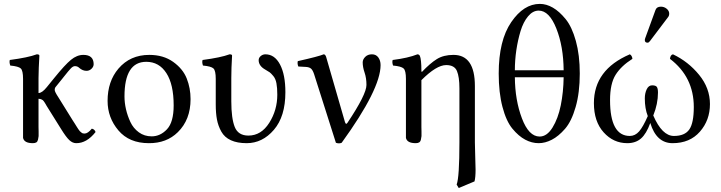

<svg xmlns="http://www.w3.org/2000/svg" viewBox="-20 -718 3663 976"><path d="M97.2 -316.9Q97.2 -358.9 85.7 -369.9Q74.2 -380.9 32.2 -384.8Q26.4 -401.9 29.8 -413.1Q122.6 -425.3 167 -441.9Q180.2 -441.9 180.2 -435.1Q176.3 -371.1 175.8 -321.3V-245.1Q193.8 -245.1 217.8 -274.9L255.9 -321.8Q310.1 -388.7 340.6 -413.8Q371.1 -439 403.8 -439Q455.6 -439 456.1 -392.1Q456.1 -378.9 445.1 -368.4Q434.1 -357.9 419.9 -357.9Q399.9 -357.9 382.8 -373Q374 -381.8 360.8 -381.8Q351.1 -381.8 340.1 -370.4Q329.1 -358.9 305.2 -328.6Q298.8 -320.8 295.9 -316.9L261.2 -273.9Q258.3 -270 258.1 -261Q257.8 -252 276.9 -223.1L349.1 -106.9Q354 -100.1 360.6 -89.1Q367.2 -78.1 370.6 -73Q374 -67.9 378.4 -61Q382.8 -54.2 386 -51Q389.2 -47.9 393.6 -44.4Q397.9 -41 401.4 -40Q404.8 -39.1 410.2 -39.1Q426.3 -39.1 446.8 -64Q460.9 -61 465.8 -46.9Q420.9 10.3 367.2 9.8Q349.1 9.8 332.5 -5.6Q315.9 -21 290 -63L216.8 -180.2Q215.8 -182.1 212.4 -188Q209 -193.8 207.5 -196Q206.1 -198.2 203.1 -202.6Q200.2 -207 198 -208.5Q195.8 -210 192.4 -211.9Q189 -213.9 185.1 -214.8Q181.2 -215.8 175.8 -215.8V-71.8Q175.8 -66.9 176.3 -50Q176.8 -33.2 176.3 -26.1Q175.8 -19 173.3 -8.5Q170.9 2 164.6 5.9Q158.2 9.8 147 9.8Q103 9.8 97.2 -17.1V-71.8Z M526.9 -205.1Q526.9 -304.2 582 -369.1Q641.6 -439 738.8 -439Q810.5 -439 860.1 -403.6Q909.7 -368.2 929.2 -319.1Q948.7 -270 948.7 -213.9Q948.7 -109.4 883.8 -45.9Q826.7 10.3 736.8 9.8Q636.7 9.8 581.8 -55.2Q526.9 -120.1 526.9 -205.1ZM723.6 -403.8Q612.8 -403.8 612.8 -228Q612.8 -195.8 620.4 -162.8Q627.9 -129.9 642.8 -97.9Q657.7 -65.9 685.8 -45.4Q713.9 -24.9 751 -24.9Q794.9 -24.9 828.9 -61Q862.8 -97.2 862.8 -182.1Q862.8 -289.1 825.7 -346.4Q788.6 -403.8 723.6 -403.8Z M1155.8 -321.3V-203.1Q1155.8 -116.2 1173.3 -72.5Q1190.9 -28.8 1242.7 -28.8Q1307.6 -28.8 1348.6 -93.5Q1389.6 -158.2 1389.6 -236.8Q1389.6 -271 1385.3 -294.4Q1380.9 -317.9 1369.4 -331.5Q1357.9 -345.2 1351.3 -350.1Q1344.7 -355 1329.1 -363.8Q1294.9 -382.8 1294.9 -412.1Q1294.9 -424.3 1305.4 -433.1Q1315.9 -441.9 1329.1 -441.9Q1376 -441.9 1403.3 -390.4Q1430.7 -338.9 1430.7 -249Q1430.7 -126 1372.3 -58.1Q1314 9.8 1233.9 9.8Q1186 9.8 1153.6 -5.1Q1121.1 -20 1105 -49.1Q1088.9 -78.1 1082.8 -110.6Q1076.7 -143.1 1076.7 -187V-316.9Q1076.7 -358.9 1065.2 -369.9Q1053.7 -380.9 1011.7 -384.8Q1005.9 -401.9 1009.8 -413.1Q1102.5 -425.3 1147 -441.9Q1160.2 -441.9 1159.7 -435.1Q1155.8 -371.1 1155.8 -321.3Z M1576.7 -340.8Q1569.8 -361.8 1560.8 -369.4Q1551.8 -377 1533.7 -377.9L1496.6 -379.9Q1490.7 -393.1 1493.7 -407.2Q1600.6 -431.2 1625.5 -441.9Q1633.3 -441.9 1637.7 -429.2L1733.4 -98.1Q1738.3 -81.5 1746.6 -94.2Q1842.8 -238.3 1842.8 -286.1Q1842.8 -321.3 1833.3 -349.1Q1823.7 -377 1823.7 -400.9Q1823.7 -416 1836.7 -429Q1849.6 -441.9 1870.6 -441.9Q1891.6 -441.9 1903.1 -426Q1914.6 -410.2 1914.6 -387.2Q1914.6 -265.1 1716.8 7.8Q1703.6 13.7 1687.5 7.8Z M2122.1 -357.9Q2123 -351.6 2124.5 -352.1Q2166.5 -396.5 2200.7 -417.7Q2234.9 -439 2285.2 -439Q2394 -439 2394 -280.8V5.9Q2394 32.7 2395.8 79.3Q2397.5 126 2397.5 144Q2397.5 184.1 2392.1 204.1L2312 237.8L2301.3 220.2Q2315.4 183.1 2315.4 5.9V-269Q2315.4 -327.1 2302.7 -357.2Q2290 -387.2 2248 -387.2Q2198.7 -387.2 2122.1 -310.5V-71.8Q2122.1 -66.9 2122.6 -50Q2123 -33.2 2122.6 -26.1Q2122.1 -19 2119.6 -8.5Q2117.2 2 2110.6 5.9Q2104 9.8 2093.3 9.8Q2049.3 9.8 2043.5 -17.1V-71.8V-316.9Q2043.5 -358.9 2031.7 -369.9Q2020 -380.9 1978 -384.8Q1972.2 -401.9 1976.1 -413.1Q2054.2 -422.9 2102.1 -441.9Q2109.9 -441.9 2114.3 -434.1Q2122.1 -416 2122.1 -357.9Z M2845.2 -360.8Q2844.2 -481.9 2808.1 -573Q2772 -664.1 2718.3 -664.1Q2688.5 -664.1 2664.3 -635Q2640.1 -606 2626.2 -560.1Q2612.3 -514.2 2604.7 -463.1Q2597.2 -412.1 2597.2 -360.8ZM2845.2 -325.2H2597.2Q2598.1 -209 2633.1 -116.5Q2668 -23.9 2723.1 -23.9Q2760.3 -23.9 2788.6 -69.6Q2816.9 -115.2 2830.6 -182.6Q2844.2 -250 2845.2 -325.2ZM2515.1 -344.2Q2515.1 -512.2 2578.6 -605.2Q2642.1 -698.2 2724.1 -698.2Q2757.3 -698.2 2790.3 -679.2Q2823.2 -660.2 2855.2 -621.1Q2887.2 -582 2907.2 -510Q2927.2 -438 2927.2 -344.2Q2927.2 -247.1 2906.2 -174.1Q2885.3 -101.1 2852.1 -63Q2818.8 -24.9 2784.9 -7.6Q2751 9.8 2718.3 9.8Q2683.1 9.8 2649.7 -8.1Q2616.2 -25.9 2584.7 -64Q2553.2 -102.1 2534.2 -174.6Q2515.1 -247.1 2515.1 -344.2Z M3339.8 -684.1Q3356 -684.1 3368.9 -673.6Q3381.8 -663.1 3381.8 -648.9Q3381.8 -637.7 3376 -630.9L3283.7 -508.8Q3277.8 -501 3272 -501Q3257.8 -501 3257.8 -514.2Q3257.8 -518.1 3259.8 -523.9L3312 -667Q3317.9 -684.1 3339.8 -684.1ZM3588.9 -189Q3588.9 -106.9 3537.8 -48.6Q3486.8 9.8 3398.9 9.8Q3316.9 9.8 3285.6 -92.8Q3265.6 -37.6 3238.3 -13.9Q3210.9 9.8 3168.9 9.8Q3098.1 9.8 3048.6 -45.2Q2999 -100.1 2999 -193.8Q2999 -363.8 3181.6 -441.9Q3192.9 -436 3194.8 -418.9Q3137.7 -382.8 3109.4 -337.9Q3081.1 -293 3081.1 -209Q3081.1 -26.9 3181.6 -26.9Q3208.5 -26.9 3228.8 -50Q3249 -73.2 3272.9 -127.9Q3257.8 -166 3257.8 -217.8Q3257.8 -243.7 3267.3 -263.9Q3276.9 -284.2 3294.9 -284.2Q3314 -284.2 3319.3 -275.6Q3324.7 -267.1 3324.7 -247.1Q3324.7 -189.9 3300.8 -130.9Q3345.7 -26.9 3405.8 -26.9Q3460.9 -26.9 3483.9 -59.8Q3506.8 -92.8 3506.8 -173.8Q3506.8 -326.7 3385.7 -418.9Q3387.7 -439 3400.9 -441.9Q3479 -404.8 3533.9 -337.4Q3588.9 -270 3588.9 -189Z"/></svg>

Font: Linux Libertine O
Style: Regular
Weight: 400
Designer: Philipp H. Poll
Foundry: Philipp H. Poll
Version: Version 5.3.0